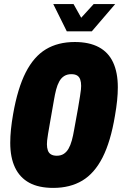

<svg xmlns="http://www.w3.org/2000/svg" viewBox="-20 -905 598 937"><path d="M240 12Q169 12 123 -13Q77 -38 53.5 -87Q30 -136 30 -208Q30 -239 33.5 -273.5Q37 -308 44 -348Q66 -474 105.5 -551.5Q145 -629 204 -664.5Q263 -700 345 -700Q415 -700 462 -675Q509 -650 532 -600.5Q555 -551 555 -479Q555 -448 551.5 -414Q548 -380 541 -340Q520 -214 480.5 -136.5Q441 -59 381.5 -23.5Q322 12 240 12ZM257 -145Q277 -145 291 -154Q305 -163 314.5 -179.5Q324 -196 330.5 -219.5Q337 -243 342 -273Q354 -336 360.5 -375Q367 -414 370.5 -435.5Q374 -457 375 -468Q376 -479 376 -486Q376 -504 371.5 -517Q367 -530 356.5 -536.5Q346 -543 328 -543Q308 -543 293.5 -534Q279 -525 269.5 -508Q260 -491 254 -468Q248 -445 243 -415Q232 -352 225 -312.5Q218 -273 214.5 -251.5Q211 -230 210 -219.5Q209 -209 209 -201Q209 -184 213.5 -171Q218 -158 229 -151.5Q240 -145 257 -145ZM542 -885 428 -752H306L240 -885H339L390 -794H354L437 -885Z"/></svg>

Font: Archivo ExtraCondensed Black
Style: Italic
Weight: 900
Width: 2
Italic angle: -10°
Designer: Hector Gatti
Foundry: Omnibus-Type
Version: Version 2.001